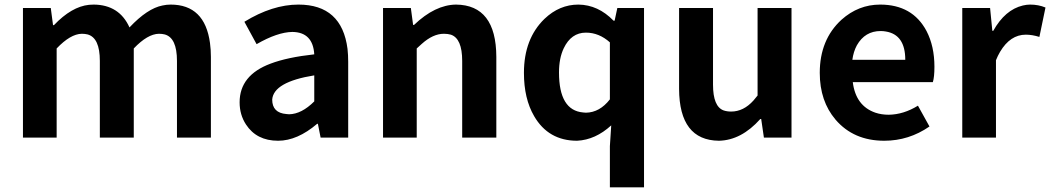

<svg xmlns="http://www.w3.org/2000/svg" viewBox="-20 -594 4534 829"><path d="M79.1 0V-559.6H199.2L209 -485.4H212.9Q289.1 -565.4 364.3 -573.2Q375 -574.2 384.8 -574.2Q495.1 -573.2 539.1 -475.6Q616.2 -557.6 681.6 -570.3Q699.2 -574.2 716.8 -574.2Q864.3 -574.2 886.7 -408.2Q890.6 -379.9 890.6 -348.6V0H744.1V-331.1Q744.1 -430.7 691.4 -445.3Q679.7 -448.2 666 -448.2Q617.2 -447.3 557.6 -384.8V0H411.1V-331.1Q411.1 -430.7 358.4 -445.3Q346.7 -448.2 333 -448.2Q284.2 -447.3 224.6 -384.8V0Z M1180.7 13.7Q1087.9 13.7 1042 -56.6Q1014.6 -98.6 1014.6 -152.3Q1014.6 -269.5 1148.4 -319.3Q1220.7 -346.7 1336.9 -359.4Q1331.1 -455.1 1242.2 -456.1Q1177.7 -455.1 1087.9 -403.3L1035.2 -500Q1156.2 -574.2 1268.6 -574.2Q1456.1 -574.2 1480.5 -382.8Q1483.4 -356.4 1483.4 -327.1V0H1364.3L1352.5 -59.6H1349.6Q1263.7 13.7 1180.7 13.7ZM1228.5 -100.6Q1282.2 -101.6 1336.9 -156.2V-268.6Q1161.1 -240.2 1155.3 -164.1Q1155.3 -106.4 1216.8 -101.6Q1222.7 -100.6 1228.5 -100.6Z M1633.8 0V-559.6H1753.9L1763.7 -486.3H1767.6Q1858.4 -573.2 1949.2 -574.2Q2122.1 -572.3 2123 -348.6V0H1975.6V-331.1Q1975.6 -427.7 1926.8 -444.3Q1913.1 -448.2 1896.5 -448.2Q1849.6 -448.2 1800.8 -404.3Q1791 -395.5 1779.3 -384.8V0Z M2613.3 214.8V37.1L2619.1 -52.7Q2550.8 9.8 2471.7 13.7Q2347.7 13.7 2286.1 -92.8Q2242.2 -168 2242.2 -279.3Q2242.2 -426.8 2331.1 -512.7Q2395.5 -574.2 2477.5 -574.2Q2562.5 -573.2 2628.9 -504.9H2633.8L2645.5 -559.6H2760.7V214.8ZM2509.8 -107.4Q2569.3 -108.4 2613.3 -165V-411.1Q2566.4 -453.1 2509.8 -453.1Q2446.3 -453.1 2414.1 -385.7Q2393.6 -342.8 2393.6 -281.2Q2393.6 -117.2 2498 -108.4Q2503.9 -107.4 2509.8 -107.4Z M3084 13.7Q2913.1 11.7 2912.1 -210V-559.6H3058.6V-228.5Q3058.6 -133.8 3104.5 -117.2Q3119.1 -112.3 3136.7 -112.3Q3190.4 -112.3 3233.4 -160.2Q3242.2 -169.9 3251 -181.6V-559.6H3397.5V0H3278.3L3266.6 -80.1H3262.7Q3180.7 11.7 3084 13.7Z M3797.9 13.7Q3666 13.7 3587.9 -77.1Q3519.5 -157.2 3519.5 -279.3Q3519.5 -422.9 3613.3 -508.8Q3686.5 -574.2 3780.3 -574.2Q3919.9 -574.2 3980.5 -460Q4014.6 -394.5 4014.6 -305.7Q4014.6 -261.7 4007.8 -239.3H3662.1Q3674.8 -136.7 3759.8 -107.4Q3786.1 -98.6 3817.4 -98.6Q3881.8 -99.6 3943.4 -137.7L3993.2 -47.9Q3904.3 13.7 3797.9 13.7ZM3660.2 -335.9H3888.7Q3888.7 -444.3 3804.7 -458Q3793.9 -460 3782.2 -460Q3714.8 -460 3679.7 -398.4Q3665 -371.1 3660.2 -335.9Z M4134.8 0V-559.6H4254.9L4264.6 -460.9H4268.6Q4319.3 -551.8 4396.5 -570.3Q4413.1 -574.2 4427.7 -574.2Q4463.9 -574.2 4494.1 -561.5L4467.8 -434.6Q4436.5 -444.3 4409.2 -444.3Q4341.8 -444.3 4297.9 -370.1Q4288.1 -353.5 4280.3 -334V0Z"/></svg>

Font: Taipei Sans TC Beta
Style: Bold
Weight: 700
Designer: JT Foundry
Foundry: JT Foundry
Version: Version 1.000